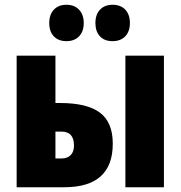

<svg xmlns="http://www.w3.org/2000/svg" viewBox="-20 -787 760 807"><path d="M50 -553H213V-354H233Q346 -354 400 -313.5Q454 -273 454 -183Q454 0 250 0H50ZM507 -553H669V0H507ZM239 -121Q263 -121 277 -135Q291 -149 291 -175Q291 -204 278 -219Q265 -234 237 -234H213V-121ZM259 -767Q293 -767 312.5 -746Q332 -725 332 -690Q332 -655 312.5 -634.5Q293 -614 259 -614Q226 -614 206.5 -634Q187 -654 187 -690Q187 -726 206.5 -746.5Q226 -767 259 -767ZM453 -767Q487 -767 506.5 -746.5Q526 -726 526 -690Q526 -655 506.5 -634.5Q487 -614 453 -614Q419 -614 400 -634.5Q381 -655 381 -690Q381 -726 400.5 -746.5Q420 -767 453 -767Z"/></svg>

Font: Noto Sans UI CondBlack
Style: Regular
Weight: 900
Width: 3
Designer: Monotype Design Team
Foundry: Monotype Imaging Inc.
Version: Version 1.001